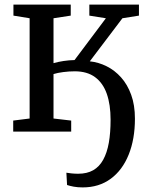

<svg xmlns="http://www.w3.org/2000/svg" viewBox="-20 -573 662 836"><path d="M340 243Q318.5 243 301 239.8Q283.5 236.5 272 232.5L269 179Q276.5 180.5 291.2 182Q306 183.5 320 183.5Q359 183.5 385.8 168.2Q412.5 153 429.2 122.8Q446 92.5 453.8 48.8Q461.5 5 461.5 -51.5Q461.5 -117.5 445 -164.5Q428.5 -211.5 394 -237Q359.5 -262.5 305.5 -262.5Q280.5 -262.5 255.5 -259.2Q230.5 -256 213 -250.5V-57L290 -48V0H37.5V-48L109 -57V-493.5L38.5 -505V-553H288V-505L213 -493.5V-298Q233.5 -304 257.2 -307.5Q281 -311 304.5 -311.5L441 -493.5L369 -505V-553H585V-505L513 -493.5L371 -306Q409 -302 444.2 -284.5Q479.5 -267 507.2 -236Q535 -205 551.2 -160.2Q567.5 -115.5 567.5 -56Q567.5 33 540.2 100.5Q513 168 462 205.5Q411 243 340 243Z"/></svg>

Font: Merriweather 24pt
Style: Regular
Weight: 400
Designer: Eben Sorkin
Foundry: Eben Sorkin
Version: Version 2.100